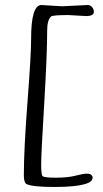

<svg xmlns="http://www.w3.org/2000/svg" viewBox="-20 -615 412 765"><path d="M323 -551 252 -555Q189 -555 183 -549Q168 -534 168 -494Q168 -399 156 -199.5Q144 0 144 39.5Q144 79 149 86Q154 93 202 93Q250 93 280.5 85Q311 77 325 77Q339 77 344 82Q349 87 349 92Q349 108 326 116Q286 130 199 130Q112 130 87 119Q75 114 75 84Q75 -20 89.5 -208Q104 -396 104 -461Q104 -595 145 -595L227 -590L330 -595Q339 -595 346.5 -587Q354 -579 354 -568Q354 -551 323 -551Z"/></svg>

Font: Cookie
Style: Regular
Weight: 400
Designer: Ania Kruk
Foundry: Ania Kruk
Version: Version 1.004